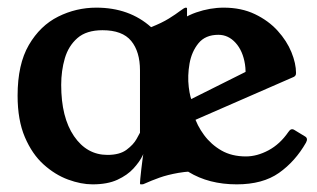

<svg xmlns="http://www.w3.org/2000/svg" viewBox="-20 -471 830 502"><path d="M346 -287Q346 -336 323 -364Q300 -392 248 -392Q206 -392 182.5 -371.5Q159 -351 149.5 -318.5Q140 -286 140 -249Q140 -164 173.5 -115Q207 -66 261 -66Q293 -66 311 -79.5Q329 -93 337 -107.5Q345 -122 346 -124ZM469 -163Q469 -132 479 -106.5Q489 -81 521 -77Q532 -76 532 -65V-36Q532 -24 518 -24Q475 -24 446.5 -19Q418 -14 397 -6.5Q376 1 356 10Q355 11 350 11H348Q346 11 346 8Q346 2 349.5 -29Q353 -60 358 -90H363Q361 -81 353 -64.5Q345 -48 329 -30.5Q313 -13 287 -1Q261 11 222 11Q192 11 158 -1.5Q124 -14 94 -41Q64 -68 45 -112.5Q26 -157 26 -221Q26 -303 55.5 -353.5Q85 -404 132 -427.5Q179 -451 232 -451Q318 -451 375 -400Q403 -411 421.5 -422.5Q440 -434 451 -442.5Q462 -451 466 -451Q469 -451 469 -449ZM780 -98Q752 -49 709.5 -19Q667 11 599 11Q526 11 473 -21.5Q420 -54 391.5 -107.5Q363 -161 363 -224Q363 -285 381 -328.5Q399 -372 428 -399Q457 -426 493 -438.5Q529 -451 565 -451Q611 -451 646.5 -434Q682 -417 706 -390.5Q730 -364 742 -334.5Q754 -305 754 -280Q754 -278 753.5 -276Q753 -274 751 -272Q749 -270 746 -269L439 -135L430 -187L678 -311L612 -225Q626 -268 620.5 -303Q615 -338 596 -359Q577 -380 551 -380Q517 -380 499 -358Q481 -336 475.5 -304.5Q470 -273 473.5 -243.5Q477 -214 485 -200L487 -170Q495 -143 513.5 -118Q532 -93 559 -77.5Q586 -62 623 -62Q652 -62 682 -78Q712 -94 734 -126Q741 -137 750 -131L778 -114Q786 -109 780 -98Z"/></svg>

Font: Young Serif Light
Style: Regular
Weight: 300
Designer: Bastien Sozeau
Foundry: NBR — Bastien Sozeau
Version: Version 5.001